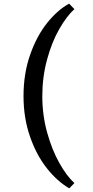

<svg xmlns="http://www.w3.org/2000/svg" viewBox="-20 -818 510 1053"><path d="M109 -291Q109 -414 145 -517Q181 -620 238 -691.5Q295 -763 359 -798L388 -768Q346 -730 305 -658.5Q264 -587 238 -491Q212 -395 212 -291Q212 -187 238.5 -91.5Q265 4 305.5 76Q346 148 388 186L360 215Q293 176 236 103.5Q179 31 144 -70.5Q109 -172 109 -291Z"/></svg>

Font: Be Vietnam Medium
Style: Regular
Weight: 500
Designer: Gabriel Lam
Foundry: TypeRant
Version: Version 4.000